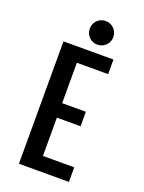

<svg xmlns="http://www.w3.org/2000/svg" viewBox="-163 -956 775 1032"><g transform="rotate(20 225.0 -440.0)"><path d="M190 -812.5Q190 -841.5 209.5 -861Q229 -880.5 257 -880.5Q285 -880.5 304.8 -860.8Q324.5 -841 324.5 -812.5Q324.5 -784.5 304.8 -765Q285 -745.5 257 -745.5Q229 -745.5 209.5 -765Q190 -784.5 190 -812.5ZM366.5 -616.5H187.5V-385.5H323V-302.5H187.5V-83.5H366.5V0H80.5V-700H366.5Z"/></g></svg>

Font: League Mono Condensed Medium
Style: Regular
Weight: 500
Width: 1
Designer: Tyler Finck
Foundry: The League of Moveable Type / Tyler Finck
Version: Version 2.210